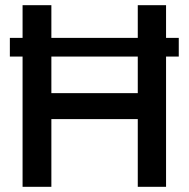

<svg xmlns="http://www.w3.org/2000/svg" viewBox="-20 -720 727 740"><path d="M18 -502V-574H67V-700H178V-574H511V-700H620V-574H669V-502H620V0H511V-261H178V0H67V-502ZM178 -361H511V-502H178Z"/></svg>

Font: Georama ExtraCondensed Thin Medium
Style: Regular
Weight: 500
Version: Version 1.001